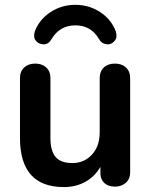

<svg xmlns="http://www.w3.org/2000/svg" viewBox="-20 -760 619 788"><path d="M514.2 -439.9V-51.8Q514.2 -25.9 496.6 -10Q479 5.9 451.7 5.9Q424.3 5.9 408.2 -9Q392.1 -23.9 392.1 -49.8V-75.2Q369.1 -35.2 330.1 -13.7Q291 7.8 242.2 7.8Q62 7.8 62 -193.8V-439.9Q62 -466.8 79.1 -482.9Q96.2 -499 124.5 -499Q152.8 -499 169.9 -482.9Q187 -466.8 187 -439.9V-192.9Q187 -141.1 208 -116Q229 -90.8 277.3 -90.8Q325.7 -90.8 357.4 -125.5Q389.2 -160.2 389.2 -216.8V-439.9Q389.2 -466.8 406 -482.9Q422.9 -499 451.4 -499Q480 -499 497.1 -482.9Q514.2 -466.8 514.2 -439.9ZM123 -631.8Q142.1 -680.7 187.5 -710.4Q232.9 -740.2 289.1 -740.2Q345.2 -740.2 390.6 -710.7Q436 -681.2 455.1 -631.8Q458 -623 458 -611.3Q458 -599.6 447.3 -588.9Q436.5 -578.1 423.8 -578.1Q397.9 -578.1 386.2 -600.1Q353 -656.2 289.1 -656Q225.1 -655.8 191.9 -600.1Q179.2 -578.1 160.6 -578.1Q142.1 -578.1 131.1 -588.6Q120.1 -599.1 120.1 -611.1Q120.1 -623 123 -631.8Z"/></svg>

Font: Nunito-Bold
Style: Bold
Weight: 700
Designer: Vernon Adams
Foundry: newtypography
Version: Version 3.000